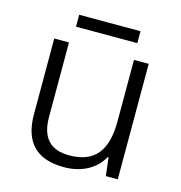

<svg xmlns="http://www.w3.org/2000/svg" viewBox="-101 -755 806 856"><g transform="rotate(15 301.5 -327.0)"><path d="M443 -664H160V-609H443ZM516 -533H448V-247C448 -115 396 -47 279 -47C192 -47 148 -93 148 -189V-533H80V-184C80 -52 145 10 270 10C353 10 416 -27 447 -84H451L461 0H516Z"/></g></svg>

Font: Noto Sans Syriac Light
Style: Regular
Weight: 300
Designer: Patrick Giasson and the Monotype Design Team
Foundry: Monotype Imaging Inc.
Version: Version 3.000